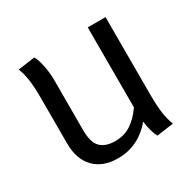

<svg xmlns="http://www.w3.org/2000/svg" viewBox="-131 -707 870 860"><g transform="rotate(-30 303.5 -277.5)"><path d="M449 12Q442 0 435 -23Q428 -46 425 -74Q391 -33 346 -10.5Q301 12 246 12Q168 12 124.5 -33.5Q81 -79 81 -160V-392Q81 -454 75.5 -490.5Q70 -527 59 -555L146 -567Q156 -552 164 -516Q172 -480 173 -442V-175Q173 -112 198.5 -86.5Q224 -61 274 -61Q320 -61 355 -83.5Q390 -106 421 -150V-564H513V-172Q513 -105 518.5 -67Q524 -29 536 0Z"/></g></svg>

Font: FiraGOUPP
Style: Medium
Weight: 400
Designer: bBox Type
Foundry: bBox Type GmbH
Version: Version 1.001